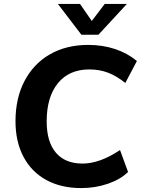

<svg xmlns="http://www.w3.org/2000/svg" viewBox="-20 -950 725 979"><path d="M59 -332Q59 -449 105 -537Q151 -625 234.5 -673Q318 -721 430 -721Q503 -721 566.5 -700Q630 -679 678 -639L619 -527Q574 -563 530.5 -579.5Q487 -596 436 -596Q332 -596 275 -525.5Q218 -455 218 -331Q218 -227 265 -171.5Q312 -116 401 -116Q489 -116 592 -185L633 -73Q594 -35 530 -13Q466 9 394 9Q291 9 215.5 -32.5Q140 -74 99.5 -151Q59 -228 59 -332ZM514 -930H627L482 -773H395L275 -930H388L448 -843Z"/></svg>

Font: Muli ExtraBold
Style: Italic
Weight: 800
Italic angle: -4.541°
Designer: Vernon Adams
Foundry: Vernon Adams
Version: Version 2.000